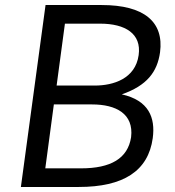

<svg xmlns="http://www.w3.org/2000/svg" viewBox="-20 -743 696 763"><path d="M63 0H293C470 0 569 -63 587 -194C598 -276 571 -344 464 -368C564 -403 605 -457 616 -535C632 -656 553 -723 384 -723H161ZM205 -403 238 -649H378C478 -649 543 -609 531 -524C518 -430 430 -403 357 -403ZM160 -74 194 -328H346C441 -328 512 -291 501 -198C488 -113 420 -74 302 -74Z"/></svg>

Font: United Sans
Style: Italic
Weight: 400
Italic angle: -8°
Designer: Pablo Impallari, Rodrigo Fuenzalida (Modified by Dan O. Williams)
Version: Version 1.000;PS 001.000;hotconv 1.0.88;makeotf.lib2.5.64775